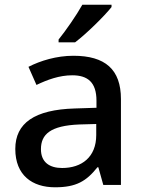

<svg xmlns="http://www.w3.org/2000/svg" viewBox="-20 -786 614 816"><path d="M454 -756V-766H330C305 -721 259 -655 229 -618V-606H299C347 -642 425 -719 454 -756ZM292 -549C220 -549 152 -528 101 -502L135 -425C181 -447 232 -466 287 -466C352 -466 390 -437 390 -358V-328L298 -325C127 -320 45 -263 45 -153C45 -41 117 10 214 10C304 10 347 -16 394 -75H398L419 0H494V-365C494 -491 427 -549 292 -549ZM317 -257 389 -259V-212C389 -118 327 -72 244 -72C191 -72 154 -96 154 -152C154 -215 194 -252 317 -257Z"/></svg>

Font: Noto Sans Bamum Medium
Style: Regular
Weight: 500
Designer: Monotype Design Team
Foundry: Monotype Imaging Inc.
Version: Version 2.002